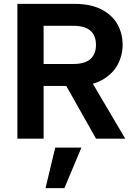

<svg xmlns="http://www.w3.org/2000/svg" viewBox="-20 -720 702 997"><path d="M70.3 0V-700H365.7Q450.7 -700 506.5 -671.2Q562.3 -642.5 589.5 -594.4Q616.8 -546.4 616.8 -486.9Q616.8 -432.8 590.8 -384Q564.8 -335.3 509.7 -304.5Q454.7 -273.7 365.7 -273.7H206.4V0ZM478.7 0 298.3 -319.4H441.9L630.3 0ZM206.4 -387.7H360.1Q420.4 -387.7 449.3 -413.3Q478.3 -439 478.3 -486.9Q478.3 -535.2 449.6 -560.6Q420.9 -586 360.1 -586H206.4ZM216.4 257 266.8 46.4H402.8L314.3 257Z"/></svg>

Font: Envelope Sans Variable
Style: Regular
Weight: 500
Designer: Andreas Rasmussen / Norman Anderson
Foundry: mail.de GmbH
Version: Version 1.150